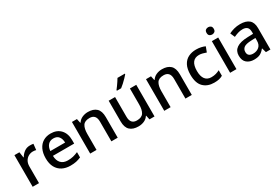

<svg xmlns="http://www.w3.org/2000/svg" viewBox="61 -1795 4091 2833"><g transform="rotate(-30 2106.5 -378.0)"><path d="M351 -549Q365 -549 381.5 -548Q398 -547 410 -544L399 -443Q373 -450 345 -450Q305 -450 269.5 -430.5Q234 -411 212.5 -374Q191 -337 191 -283V0H83V-539H168L182 -443H187Q212 -487 253.5 -518Q295 -549 351 -549Z M703 -549Q809 -549 870.5 -483.5Q932 -418 932 -305V-246H570Q572 -165 613 -121Q654 -77 729 -77Q781 -77 821.5 -87Q862 -97 905 -116V-26Q864 -8 823 1Q782 10 724 10Q646 10 586 -21Q526 -52 492.5 -113.5Q459 -175 459 -266Q459 -356 489.5 -419.5Q520 -483 575 -516Q630 -549 703 -549ZM702 -466Q646 -466 612 -429.5Q578 -393 572 -326H824Q823 -388 793.5 -427Q764 -466 702 -466Z M1338 -549Q1431 -549 1481.5 -502Q1532 -455 1532 -351V0H1424V-335Q1424 -460 1315 -460Q1233 -460 1202 -411.5Q1171 -363 1171 -271V0H1063V-539H1148L1163 -467H1169Q1196 -509 1241.5 -529Q1287 -549 1338 -549Z M2159 -539V0H2073L2058 -71H2053Q2026 -29 1980.5 -9.5Q1935 10 1883 10Q1790 10 1739.5 -37Q1689 -84 1689 -187V-539H1798V-203Q1798 -78 1906 -78Q1989 -78 2020 -127Q2051 -176 2051 -268V-539ZM2096 -756Q2081 -738 2053.5 -709Q2026 -680 1995 -652Q1964 -624 1940 -606H1868V-618Q1883 -637 1902 -663Q1921 -689 1939 -716.5Q1957 -744 1970 -766H2096Z M2600 -549Q2693 -549 2743.5 -502Q2794 -455 2794 -351V0H2686V-335Q2686 -460 2577 -460Q2495 -460 2464 -411.5Q2433 -363 2433 -271V0H2325V-539H2410L2425 -467H2431Q2458 -509 2503.5 -529Q2549 -549 2600 -549Z M3173 10Q3061 10 2993 -56.5Q2925 -123 2925 -267Q2925 -366 2958 -428.5Q2991 -491 3049 -520Q3107 -549 3181 -549Q3227 -549 3266.5 -540Q3306 -531 3332 -518L3299 -431Q3272 -441 3240.5 -449.5Q3209 -458 3180 -458Q3036 -458 3036 -268Q3036 -176 3072 -128.5Q3108 -81 3177 -81Q3221 -81 3255.5 -91Q3290 -101 3320 -117V-23Q3291 -6 3257 2Q3223 10 3173 10Z M3502 -745Q3526 -745 3544.5 -730.5Q3563 -716 3563 -683Q3563 -650 3544.5 -635.5Q3526 -621 3502 -621Q3476 -621 3458 -635.5Q3440 -650 3440 -683Q3440 -716 3458 -730.5Q3476 -745 3502 -745ZM3555 -539V0H3447V-539Z M3931 -549Q4032 -549 4083 -504.5Q4134 -460 4134 -365V0H4057L4036 -75H4032Q3997 -31 3958 -10.5Q3919 10 3852 10Q3779 10 3731 -30Q3683 -70 3683 -154Q3683 -236 3745 -279Q3807 -322 3935 -326L4028 -329V-358Q4028 -417 4001 -441Q3974 -465 3925 -465Q3884 -465 3846 -453Q3808 -441 3773 -424L3739 -502Q3777 -522 3826.5 -535.5Q3876 -549 3931 -549ZM3955 -256Q3864 -253 3829 -226.5Q3794 -200 3794 -153Q3794 -111 3819 -92.5Q3844 -74 3884 -74Q3945 -74 3986 -108.5Q4027 -143 4027 -212V-259Z"/></g></svg>

Font: Noto Sans Thaana Medium
Style: Regular
Weight: 500
Designer: David Williams
Foundry: Google Inc.
Version: Version 3.001; ttfautohint (v1.8.4.7-5d5b)